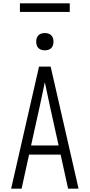

<svg xmlns="http://www.w3.org/2000/svg" viewBox="-20 -1136 540 1156"><path d="M47 0 215 -735H285L453 0H390L345 -205H155L110 0ZM333 -260 282 -490Q274 -528 266 -565.5Q258 -603 250 -641Q242 -603 234 -565.5Q226 -528 218 -490L167 -260ZM250 -833Q239 -833 229 -836Q219 -839 211.5 -846.5Q204 -854 201 -864Q198 -874 198 -885Q198 -896 201 -906Q204 -916 211.5 -923.5Q219 -931 229 -934Q239 -937 250 -937Q261 -937 271 -934Q281 -931 288.5 -923.5Q296 -916 299 -906Q302 -896 302 -885Q302 -874 299 -864Q296 -854 288.5 -846.5Q281 -839 271 -836Q261 -833 250 -833ZM100 -1064V-1116H400V-1064Z"/></svg>

Font: Iosevka Light
Style: Regular
Weight: 300
Monospace: yes
Designer: Belleve Invis
Foundry: Belleve Invis
Version: Version 32.5.0; ttfautohint (v1.8.4)